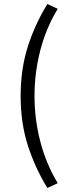

<svg xmlns="http://www.w3.org/2000/svg" viewBox="-20 -752 343 948"><path d="M213.9 176.2Q152.2 75.4 117 -35.3Q81.9 -146 81.9 -278Q81.9 -410 117 -520.9Q152.2 -631.7 213.9 -732.2L265 -708.4Q207.2 -613.3 178.8 -502.7Q150.4 -392.1 150.4 -278Q150.4 -164.3 178.8 -54Q207.2 56.3 265 152.4Z"/></svg>

Font: Source Sans 3
Style: Regular
Weight: 200
Designer: Paul D. Hunt
Foundry: Adobe
Version: Version 3.046;hotconv 1.0.118;makeotfexe 2.5.65603